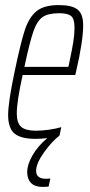

<svg xmlns="http://www.w3.org/2000/svg" viewBox="-20 -538 355 755"><path d="M307 -439Q307 -376 279 -256L276 -243H69Q46 -139 46 -92Q46 -54 63.5 -39Q81 -24 121 -24Q145 -24 173 -28Q201 -32 221 -38L214 -5Q183 19 152.5 62Q122 105 122 134Q122 165 161 165L178 164L171 196Q161 197 148 197Q117 197 102 181.5Q87 166 87 139Q87 109 108 72.5Q129 36 166 5Q144 8 120 8Q62 8 37 -13Q12 -34 12 -86Q12 -135 37 -254Q61 -369 77.5 -419.5Q94 -470 123.5 -494Q153 -518 211 -518Q263 -518 285 -500.5Q307 -483 307 -439ZM273 -429Q273 -465 259 -475.5Q245 -486 213 -486Q169 -486 147.5 -471Q126 -456 111.5 -415Q97 -374 76 -275H249L255 -304Q264 -346 268.5 -375Q273 -404 273 -429Z"/></svg>

Font: Saira Ultra Condensed Thin
Style: Italic
Weight: 100
Width: 1
Italic angle: -12°
Designer: Hector Gatti with collaboration of the Omnibus-Type team
Foundry: Omnibus-Type
Version: Version 1.001; ttfautohint (v1.8)